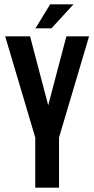

<svg xmlns="http://www.w3.org/2000/svg" viewBox="-20 -868 436 888"><path d="M143 -232 4 -700H119L203 -381L287 -700H392L253 -232V0H143ZM320 -848 218 -737H144L212 -848Z"/></svg>

Font: BebasNeueW01-Regular
Style: Regular
Weight: 400
Designer: Ryoichi Tsunekawa
Foundry: Ryoichi Tsunekawa
Version: Version 1.30